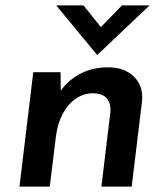

<svg xmlns="http://www.w3.org/2000/svg" viewBox="-20 -690 620 710"><path d="M204 -423 205 -332 199 -346Q226 -389 272.5 -415Q319 -441 380 -441Q441 -441 476 -406Q511 -371 505 -314L467 0H355L388 -274Q391 -306 375.5 -325.5Q360 -345 323 -345Q289 -345 259.5 -324.5Q230 -304 211.5 -268.5Q193 -233 187 -187L164 0H52L103 -423ZM289 -670 363 -577 333 -569 431 -670H533L340 -487H339L188 -670Z"/></svg>

Font: Josefin Sans Thin SemiBold
Style: Italic
Weight: 600
Italic angle: -7°
Version: Version 2.000